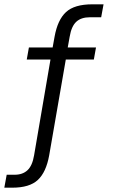

<svg xmlns="http://www.w3.org/2000/svg" viewBox="-25 -720 525 890"><path d="M109 -500H219L228 -550Q242 -628 281 -664Q320 -700 403 -700H455L444 -640H392Q351 -640 328.5 -619Q306 -598 298 -550L289 -500H420L410 -444H280L203 0Q189 78 150.5 114Q112 150 32 150H-5L6 90H43Q80 90 102.5 69Q125 48 133 0L209 -444H99Z"/></svg>

Font: Retni Sans
Style: Regular
Weight: 400
Designer: Vitaly Kuzmin
Foundry: ParaType Ltd.
Version: Version 1.00;March 2, 2019;FontCreator 11.5.0.2425 64-bit; t